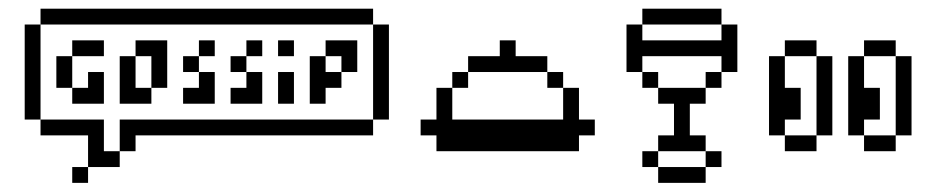

<svg xmlns="http://www.w3.org/2000/svg" viewBox="-20 -341 2111 433"><path d="M142.9 35.7V71.4H178.6V35.7ZM178.6 -35.7V35.7H250V0H214.3V-71.4H71.4V-35.7ZM71.4 -71.4V-285.7H35.7V-71.4ZM71.4 -321.4V-285.7H821.4V-321.4ZM821.4 -285.7V-71.4H857.1V-285.7ZM821.4 -71.4H250V0H285.7V-35.7H821.4ZM107.1 -214.3V-142.9H142.9V-214.3ZM142.9 -142.9V-107.1H214.3V-178.6H178.6V-142.9ZM142.9 -250V-214.3H214.3V-250ZM250 -214.3V-107.1H321.4V-142.9H285.7V-214.3ZM321.4 -214.3V-142.9H357.1V-250H285.7V-214.3ZM428.6 -250V-214.3H464.3V-250ZM392.9 -214.3V-178.6H428.6V-214.3ZM428.6 -178.6V-142.9H392.9V-107.1H464.3V-178.6ZM500 -142.9V-107.1H571.4V-178.6H535.7V-142.9ZM535.7 -178.6V-214.3H500V-178.6ZM535.7 -250V-214.3H571.4V-250ZM607.1 -178.6V-107.1H642.9V-178.6ZM607.1 -250V-214.3H642.9V-250ZM678.6 -214.3V-107.1H714.3V-142.9H750V-178.6H714.3V-214.3ZM714.3 -250V-214.3H750V-178.6H785.7V-250Z M964.3 -35.7V0H1285.7V-35.7H1321.4V-71.4H1285.7V-142.9H1250V-71.4H1000V-142.9H964.3V-71.4H928.6V-35.7ZM1000 -178.6V-142.9H1035.7V-178.6ZM1035.7 -214.3V-178.6H1214.3V-214.3H1142.9V-250H1107.1V-214.3ZM1214.3 -178.6V-142.9H1250V-178.6Z M1464.3 35.7V0H1428.6V35.7ZM1464.3 35.7V71.4H1571.4V35.7ZM1464.3 -35.7V0H1571.4V-35.7H1535.7V-107.1H1571.4V-142.9H1464.3V-107.1H1500V-35.7ZM1571.4 0V35.7H1607.1V0ZM1464.3 -142.9V-178.6H1428.6V-142.9ZM1428.6 -178.6V-214.3H1607.1V-178.6H1642.9V-285.7H1607.1V-250H1428.6V-285.7H1392.9V-178.6ZM1571.4 -178.6V-142.9H1607.1V-178.6ZM1607.1 -285.7V-321.4H1428.6V-285.7Z M1750 -35.7V-71.4H1785.7V-142.9H1750V-214.3H1714.3V-35.7ZM1750 -35.7V0H1821.4V-35.7ZM1750 -250V-214.3H1821.4V-250ZM1821.4 -214.3V-35.7H1857.1V-214.3ZM1928.6 -35.7V-71.4H1964.3V-142.9H1928.6V-214.3H1892.9V-35.7ZM1928.6 -35.7V0H2000V-35.7ZM1928.6 -250V-214.3H2000V-250ZM2000 -214.3V-35.7H2035.7V-214.3Z"/></svg>

Font: Gossip Icons Low Pixel
Style: Regular
Weight: 500
Designer: Deborah Khodanovich
Version: Version 1.001;Glyphs 3.3.1 (3343)